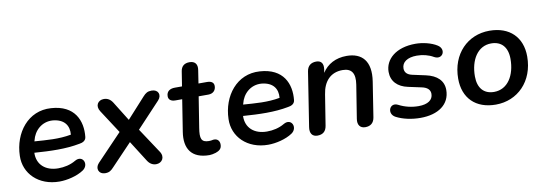

<svg xmlns="http://www.w3.org/2000/svg" viewBox="-52 -976 3736 1320"><g transform="rotate(-10 1815.5 -316.5)"><path d="M278 10C331 10 401 -6 447 -37C498 -71 465 -146 407 -112C370 -90 327 -81 285 -81C197 -81 138 -132 141 -215C254 -207 359 -203 457 -222C478 -225 502 -234 505 -261C517 -373 471 -487 307 -497C148 -508 43 -372 39 -211C35 -88 132 10 278 10ZM155 -292 157 -298C172 -363 227 -418 305 -412C385 -404 416 -356 410 -294C324 -278 241 -286 155 -292Z M598 8C625 8 639 -2 658 -23L801 -173L893 -28C908 -4 929 8 953 8C993 8 1020 -30 992 -72L877 -246L1041 -421C1072 -454 1056 -496 1009 -496C981 -496 967 -487 948 -466L820 -325L736 -460C720 -485 700 -496 675 -496C635 -496 609 -460 637 -417L743 -254L566 -69C535 -36 551 8 598 8Z M1325 10C1335 10 1354 7 1369 2C1392 -6 1413 -18 1412 -50C1412 -71 1400 -90 1374 -90C1360 -90 1362 -86 1337 -86C1284 -86 1275 -114 1287 -187L1321 -401H1389C1422 -401 1442 -422 1442 -452C1442 -476 1425 -488 1394 -488H1335L1349 -579C1356 -620 1337 -643 1299 -643C1263 -643 1241 -625 1236 -589L1220 -488H1170C1134 -488 1111 -471 1111 -438C1111 -414 1129 -401 1159 -401H1206L1171 -179C1153 -66 1198 10 1325 10Z M1735 10C1788 10 1858 -6 1904 -37C1955 -71 1922 -146 1864 -112C1827 -90 1784 -81 1742 -81C1654 -81 1595 -132 1598 -215C1711 -207 1816 -203 1914 -222C1935 -225 1959 -234 1962 -261C1974 -373 1928 -487 1764 -497C1605 -508 1500 -372 1496 -211C1492 -88 1589 10 1735 10ZM1612 -292 1614 -298C1629 -363 1684 -418 1762 -412C1842 -404 1873 -356 1867 -294C1781 -278 1698 -286 1612 -292Z M2079 7C2117 7 2139 -12 2145 -50L2179 -263C2192 -352 2242 -407 2326 -407C2390 -407 2414 -369 2402 -292L2365 -60C2358 -18 2377 7 2413 7C2450 7 2473 -12 2479 -50L2517 -293C2539 -434 2477 -498 2370 -498C2294 -498 2235 -466 2199 -410L2203 -433C2209 -475 2192 -496 2158 -496C2121 -496 2097 -477 2091 -439L2032 -61C2025 -18 2043 7 2079 7Z M2798 10C2922 10 3005 -48 3005 -149C3005 -213 2962 -255 2884 -272L2792 -292C2756 -300 2741 -319 2741 -345C2741 -388 2779 -416 2846 -416C2887 -416 2928 -406 2962 -386C3019 -355 3054 -426 3000 -459C2961 -484 2901 -498 2851 -498C2714 -498 2636 -427 2636 -339C2636 -274 2678 -230 2750 -215L2843 -195C2880 -187 2900 -169 2900 -140C2900 -98 2864 -72 2799 -72C2752 -72 2704 -83 2662 -105C2605 -135 2573 -56 2630 -27C2674 -4 2735 10 2798 10Z M3324 10C3476 10 3593 -105 3593 -279C3593 -413 3508 -498 3367 -498C3215 -498 3099 -383 3099 -210C3099 -75 3183 10 3324 10ZM3327 -78C3257 -78 3215 -123 3215 -206C3215 -320 3269 -410 3364 -410C3435 -410 3477 -365 3477 -282C3477 -168 3423 -78 3327 -78Z"/></g></svg>

Font: SN Pro Semibold
Style: Italic
Weight: 600
Italic angle: -9°
Designer: Tobias Whetton
Foundry: Supernotes
Version: Version 1.001;Glyphs 3.2 (3249)